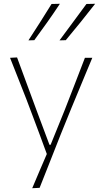

<svg xmlns="http://www.w3.org/2000/svg" viewBox="-20 -799 540 1013"><path d="M150 194Q169 149 188.2 103.8Q207.5 58.5 227 13.5Q209 -36.5 190 -87.2Q171 -138 153 -186L119 -276Q98 -329.5 76 -385.2Q54 -441 33 -494L70 -496Q96.5 -424 122 -355Q147.5 -286 174 -214L241 -35H247L320 -215Q348 -286.5 374.5 -355.2Q401 -424 428 -494H467Q450 -453.5 434.5 -416.2Q419 -379 400.5 -334.2Q382 -289.5 356 -227L300 -89Q262 7 236.5 72Q211 137 189 192ZM294 -586Q330 -634 365.5 -682.5Q401 -731 436 -778L482 -779Q444.5 -730.5 405.8 -682.8Q367 -635 327 -587ZM130 -586Q161.5 -634 191.8 -682Q222 -730 252 -778L296 -779Q264 -730.5 230.2 -682.8Q196.5 -635 161 -587Z"/></svg>

Font: Commissioner Loud Thin
Style: Regular
Weight: 100
Designer: Kostas Bartsokas
Foundry: Kostas Bartsokas
Version: Version 1.000; ttfautohint (v1.8.3)